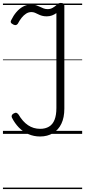

<svg xmlns="http://www.w3.org/2000/svg" viewBox="-20 -909 578 1304"><path d="M252 18Q210 18 173 2Q136 -14 108 -43Q80 -72 61 -110Q57 -119 60.5 -126.5Q64 -134 74 -139Q85 -145 92 -142.5Q99 -140 106 -131Q134 -83 170.5 -58.5Q207 -34 253 -34Q288 -34 313 -49Q338 -64 350.5 -95.5Q363 -127 363 -176V-820Q349 -810 333 -804Q317 -798 297 -798Q279 -798 265 -802Q251 -806 239.5 -812Q228 -818 217 -822.5Q206 -827 193 -827Q174 -827 157.5 -816.5Q141 -806 127 -788.5Q113 -771 101 -748Q96 -741 89 -739Q82 -737 71 -742Q57 -749 54 -756Q51 -763 56 -772Q71 -803 91 -826.5Q111 -850 136 -864Q161 -878 191 -878Q212 -878 226.5 -873Q241 -868 253 -862Q265 -856 277 -851.5Q289 -847 304 -847Q322 -847 337 -855.5Q352 -864 363 -874Q370 -882 377 -885.5Q384 -889 393 -889Q405 -889 411 -884.5Q417 -880 417 -870V-171Q417 -111 397 -69Q377 -27 339.5 -4.5Q302 18 252 18ZM0 365H538V375H0ZM0 -20H538V0H0ZM0 -505H538V-500H0ZM0 -885H538V-875H0Z"/></svg>

Font: Playwrite AT Guides
Style: Regular
Weight: 400
Designer: Veronika Burian, José Scaglione
Foundry: TypeTogether
Version: Version 1.003